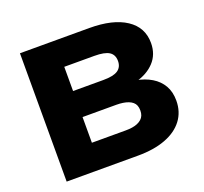

<svg xmlns="http://www.w3.org/2000/svg" viewBox="-122 -848 1054 991"><g transform="rotate(-20 405.5 -352.5)"><path d="M82 0V-705H463Q592 -705 664 -657.5Q736 -610 736 -524Q736 -461 697 -419.5Q658 -378 594 -362V-370Q644 -361 680.5 -339Q717 -317 737 -282.5Q757 -248 757 -200Q757 -138 723 -93Q689 -48 625.5 -24Q562 0 474 0ZM273 -144H458Q478 -144 494.5 -146.5Q511 -149 524 -154.5Q537 -160 546.5 -168.5Q556 -177 560.5 -188.5Q565 -200 565 -215Q565 -231 560.5 -242.5Q556 -254 546.5 -262Q537 -270 524 -275Q511 -280 494.5 -282.5Q478 -285 459 -285H273ZM273 -428H439Q495 -428 519.5 -444.5Q544 -461 544 -495Q544 -529 519.5 -545Q495 -561 438 -561H273Z"/></g></svg>

Font: Nunito Sans 10pt SemiExpanded Black
Style: Regular
Weight: 900
Width: 6
Designer: Vernon Adams
Foundry: Vernon Adams
Version: Version 3.101;gftools[0.9.27]